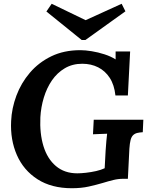

<svg xmlns="http://www.w3.org/2000/svg" viewBox="-20 -982 796 1018"><path d="M361 16Q253 16 179 -31.5Q105 -79 69.5 -160Q34 -241 39 -340Q42 -408 67 -475Q92 -542 138.5 -596.5Q185 -651 252 -683.5Q319 -716 406 -716Q432 -716 466 -710.5Q500 -705 534 -694Q568 -683 593 -667V-709H670L658 -476H592Q586 -532 562 -569Q538 -606 500.5 -625Q463 -644 416 -644Q364 -644 323.5 -620Q283 -596 255.5 -556Q228 -516 212.5 -465Q197 -414 194 -360Q190 -274 210.5 -207Q231 -140 276.5 -101.5Q322 -63 390 -63Q409 -63 436 -66Q463 -69 489.5 -75Q516 -81 535 -90L540 -183Q542 -210 544 -235Q546 -260 548 -273Q532 -272 508 -271.5Q484 -271 473 -270L477 -347H740L737 -281Q720 -280 707.5 -277Q695 -274 686 -265.5Q677 -257 672.5 -240Q668 -223 666 -194L658 -34H633Q607 -34 580.5 -27.5Q554 -21 525 -12Q491 -2 451 7Q411 16 361 16ZM433 -770H413L226 -921L254 -962L434 -875L625 -962L645 -922Z"/></svg>

Font: Lora
Style: Italic
Weight: 400
Italic angle: -3°
Designer: Olga Karpushina, Alexei Vanyashin (Cyrillic)
Foundry: Cyreal
Version: Version 3.008